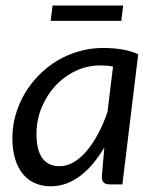

<svg xmlns="http://www.w3.org/2000/svg" viewBox="-20 -654 554 681"><path d="M414.1 0H369.1Q352.1 0 346.2 -8.5Q340.3 -17.1 341.3 -29.3L350.1 -130.9Q331.5 -99.6 310.3 -74.2Q289.1 -48.8 265.4 -30.8Q241.7 -12.7 215.1 -2.9Q188.5 6.8 160.2 6.8Q128.9 6.8 103.8 -4.4Q78.6 -15.6 60.8 -37.4Q43 -59.1 33.4 -91.1Q23.9 -123 23.9 -164.6Q23.9 -206.5 35.4 -246.6Q46.9 -286.6 67.6 -322Q88.4 -357.4 117.7 -387.2Q147 -417 182.6 -438.5Q218.3 -460 259.8 -471.9Q301.3 -483.9 346.2 -483.9Q378.4 -483.9 409.7 -479.2Q440.9 -474.6 470.2 -461.9ZM191.9 -64.5Q217.3 -64.5 241.7 -78.9Q266.1 -93.3 287.8 -119.1Q309.6 -145 328.4 -180.2Q347.2 -215.3 361.3 -257.3L380.9 -418Q369.6 -420.4 357.9 -421.1Q346.2 -421.9 335 -421.9Q288.6 -421.9 247.6 -402.1Q206.5 -382.3 175.8 -348.9Q145 -315.4 127.2 -271.5Q109.4 -227.5 109.4 -179.2Q109.4 -64.5 191.9 -64.5ZM166.5 -634.3H417L410.2 -580.1H159.7Z"/></svg>

Font: Carlito
Style: Italic
Weight: 400
Italic angle: -7°
Designer: Lukasz Dziedzic
Foundry: tyPoland Lukasz Dziedzic
Version: Version 1.104